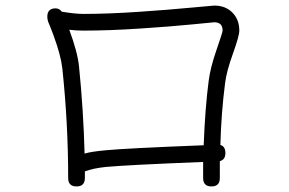

<svg xmlns="http://www.w3.org/2000/svg" viewBox="-20 -582 1040 690"><path d="M712 -60Q717 -193 730 -292Q736 -339 758 -402.5Q780 -466 780 -472Q780 -502 750 -502Q748 -502 673 -494.5Q598 -487 485 -479.5Q372 -472 280 -472Q253 -472 229 -475Q259 -394 264 -343Q280 -184 284 -30Q306 -37 360 -42Q432 -49 712 -60ZM710 0Q434 11 360 18Q313 23 285 34V58Q285 88 255 88Q225 88 225 58Q225 -138 204 -336Q199 -382 173 -453Q170 -460 169 -464Q166 -472 160.5 -485.5Q155 -499 153 -504Q150 -513 150 -522Q150 -552 180 -552Q193 -552 202 -540Q250 -532 280 -532Q368 -532 478.5 -539.5Q589 -547 666.5 -554.5Q744 -562 750 -562Q790 -562 815 -537Q840 -512 840 -472Q840 -453 817 -389Q794 -325 789 -284Q775 -176 772 -61Q790 -56 790 -32Q790 -8 770 -3V58Q770 88 740 88Q710 88 710 58Z"/></svg>

Font: Pecita
Style: Book
Weight: 400
Width: 7
Version: Version 4.3